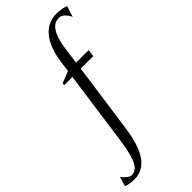

<svg xmlns="http://www.w3.org/2000/svg" viewBox="-449 -875 1188 1188"><g transform="rotate(-45 145.0 -281.0)"><path d="M141 -581Q149 -640.5 166 -684.5Q183 -728.5 207.5 -757.2Q232 -786 263 -800.2Q294 -814.5 329.5 -814.5Q355.5 -814.5 375.2 -811.2Q395 -808 412 -800L389 -729Q382 -747 364.2 -766.5Q346.5 -786 322.5 -785.5Q293.5 -785.5 272.5 -765.8Q251.5 -746 237.8 -706.5Q224 -667 216 -607.5L204 -514H313.5L307.5 -467.5H198L132.5 -2Q123.5 60 108.2 107.2Q93 154.5 70.5 186.8Q48 219 17.8 235.5Q-12.5 252 -50.5 252Q-74 252 -90.2 249.2Q-106.5 246.5 -122.5 240.5L-104 177Q-99 185.5 -88.8 196.2Q-78.5 207 -66.2 214.5Q-54 222 -45 222Q-16.5 222 2.2 200.5Q21 179 34.5 132.2Q48 85.5 58.5 10.5L125 -467.5H52.5L56 -483L132 -513.5Z"/></g></svg>

Font: Merriweather 120pt Light
Style: Italic
Weight: 300
Italic angle: -7.8°
Version: Version 2.101